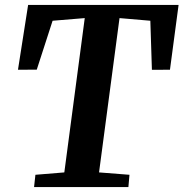

<svg xmlns="http://www.w3.org/2000/svg" viewBox="-20 -763 748 783"><path d="M118.9 0 124.4 -50.2 242.3 -59.9 325.6 -689.2 194.5 -678.4 129.9 -478.9 53.3 -478.6 94.7 -743H708.3L673.1 -478.6L599.5 -478.3L593.1 -678.4L467.4 -689.2L383.9 -59.9L508 -50.2L503.6 0Z"/></svg>

Font: Merriweather 7pt Light
Style: Italic
Weight: 300
Italic angle: -7.8°
Designer: Eben Sorkin
Foundry: Eben Sorkin
Version: Version 2.200;gftools[0.9.31]